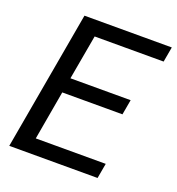

<svg xmlns="http://www.w3.org/2000/svg" viewBox="-129 -816 851 922"><g transform="rotate(20 296.0 -355.5)"><path d="M20.5 0H471.7L485.4 -77.1H127.9L171.9 -328.1H479.5L493.2 -405.3H185.5L226.1 -633.8H578.6L592.3 -710.9H146Z"/></g></svg>

Font: Roboto Flex
Style: wght 400 wdth 100 opsz 14.0 GRAD 0.00 slnt -10.00 XTRA 468 XOPQ 96 YOPQ 79 YTLC 514 YTUC 712 YTAS 750 YTDE -203.00 YTFI 738
Weight: 400
Italic angle: -10°
Designer: Berlow after Robertson
Foundry: Google
Version: Version 3.100